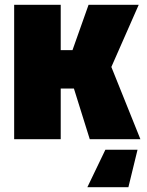

<svg xmlns="http://www.w3.org/2000/svg" viewBox="-20 -580 612 800"><path d="M39 0V-560H233V-371H282L349 -560H558L444 -301L565 0H354L288 -211H233V0ZM553 44 515 200H344L419 44Z"/></svg>

Font: Tektur SemiCondensed ExtraBold
Style: Regular
Weight: 800
Width: 4
Designer: Adam Jagosz
Foundry: Adam Jagosz
Version: Version 1.005;gftools[0.9.30]